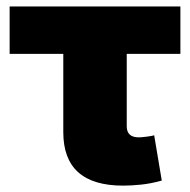

<svg xmlns="http://www.w3.org/2000/svg" viewBox="-20 -566 588 594"><path d="M360.8 8.3Q175.8 8.3 175.8 -157.2V-399.4H9.8V-545.9H538.1V-399.4H372.1V-175.3Q372.1 -141.1 409.2 -141.1Q418 -141.1 434.8 -143.3Q451.7 -145.5 457 -147.5L480.5 -7.3Q446.8 2 417 5.1Q387.2 8.3 360.8 8.3Z"/></svg>

Font: Inter Black
Style: Regular
Weight: 900
Designer: Rasmus Andersson
Foundry: rsms
Version: Version 4.000;git-a52131595